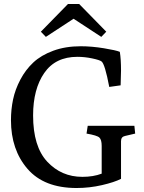

<svg xmlns="http://www.w3.org/2000/svg" viewBox="-20 -934 721 963"><path d="M587 -37Q554 -20 491.5 -5.5Q429 9 364 9Q201 9 118 -87Q35 -183 35 -331Q35 -385 45.5 -435Q56 -485 82 -534.5Q108 -584 147 -620.5Q186 -657 247 -679.5Q308 -702 385 -702Q440 -702 501 -692Q562 -682 581 -674Q587 -637 587 -580Q587 -556 585 -506L528 -498Q506 -614 489 -626Q480 -633 442.5 -641Q405 -649 368 -649Q258 -649 202 -568Q146 -487 146 -355Q146 -199 217 -123Q288 -47 393 -47Q448 -47 490 -63V-202Q490 -233 478.5 -244Q467 -255 414 -264L420 -303H654L658 -264L607 -252Q587 -248 587 -226ZM488 -749 349 -840 210 -749 185 -775 321 -914H377L513 -775Z"/></svg>

Font: Poly
Style: Regular
Weight: 400
Designer: Jos Nicols Silva Schwarzenberg
Foundry: Jose Nicolas Silva Schwarzenberg
Version: Version 1.001